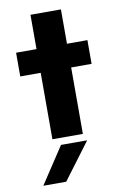

<svg xmlns="http://www.w3.org/2000/svg" viewBox="-92 -661 582 925"><g transform="rotate(-10 199.5 -198.0)"><path d="M125 -325H25V-441H125V-609H274V-441H374V-325H274V0H125ZM161 34H289L155 213H43Z"/></g></svg>

Font: Teachers[wght]
Style: Regular
Weight: 400
Designer: Alfredo Marco Pradil & Chank Diesel
Version: Version 1.000;Glyphs 3.1.2 (3151)